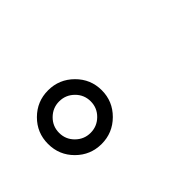

<svg xmlns="http://www.w3.org/2000/svg" viewBox="-34 -530 598 598"><g transform="rotate(-45 265.0 -231.0)"><path d="M88.4 -147.2Q53.7 -181.6 53.7 -231Q53.7 -280.3 88.4 -314.7Q123 -349.1 171.9 -349.1Q220.7 -349.1 255.6 -314.5Q290.5 -279.8 290.5 -231Q290.5 -182.1 255.6 -147.5Q220.7 -112.8 171.9 -112.8Q123 -112.8 88.4 -147.2ZM171.9 -161.6Q200.7 -161.6 221.2 -181.9Q241.7 -202.1 241.7 -231Q241.7 -259.8 221.2 -280Q200.7 -300.3 171.9 -300.3Q143.6 -300.3 123 -280Q102.5 -259.8 102.5 -231Q102.5 -202.1 123 -181.9Q143.6 -161.6 171.9 -161.6Z"/></g></svg>

Font: AzarMehrMonospaced
Style: SerifRegular
Weight: 1
Designer: Amin Abedi
Version: Version 1.00